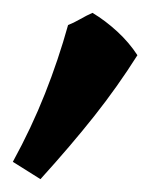

<svg xmlns="http://www.w3.org/2000/svg" viewBox="-40 -735 234 299"><path d="M104 -715Q124 -703 142.5 -686Q161 -669 174 -649Q143 -600 107 -554.5Q71 -509 23 -456L-20 -483Q9 -536 30 -589Q51 -642 66 -696Q74 -699 84.5 -705Q95 -711 104 -715Z"/></svg>

Font: Ruwudu
Style: Bold
Weight: 700
Designer: Becca Hirsbrunner Spalinger
Foundry: SIL International
Version: Version 3.000